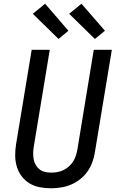

<svg xmlns="http://www.w3.org/2000/svg" viewBox="-20 -1002 640 1030"><path d="M255 8Q224 8 194 2.5Q164 -3 139 -18Q114 -33 96.5 -56Q79 -79 70.5 -107Q62 -135 61.5 -165.5Q61 -196 66 -227L150 -735H247L161 -214Q158 -196 158 -179Q158 -162 161 -146Q164 -130 172.5 -116Q181 -102 193.5 -92.5Q206 -83 222.5 -79.5Q239 -76 256 -76Q272 -76 288.5 -79Q305 -82 320.5 -89.5Q336 -97 349.5 -109Q363 -121 372.5 -136Q382 -151 387 -167Q392 -183 395 -199L483 -735H580L489 -185Q485 -159 475.5 -132.5Q466 -106 450 -83Q434 -60 411 -41.5Q388 -23 362 -12Q336 -1 308.5 3.5Q281 8 255 8ZM489 -793 351 -928 417 -982 543 -837ZM294 -793 156 -928 222 -982 347 -837Z"/></svg>

Font: Iosevka Custom Medium
Style: Italic
Weight: 500
Italic angle: -9°
Designer: Belleve Invis
Foundry: Belleve Invis
Version: Version 27.0.1